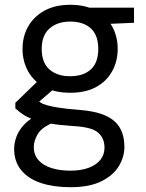

<svg xmlns="http://www.w3.org/2000/svg" viewBox="-20 -549 608 801"><path d="M274 232Q204 232 151 214.5Q98 197 68.5 161Q39 125 39 72Q39 48 48.5 21.5Q58 -5 81.5 -30Q105 -55 148 -75L210 -41Q155 -19 138 9.5Q121 38 121 64Q121 97 140.5 119Q160 141 194.5 152Q229 163 274 163Q318 163 350 151Q382 139 399 117.5Q416 96 416 67Q416 28 389.5 4.5Q363 -19 287 -23Q227 -27 186.5 -34Q146 -41 119.5 -50.5Q93 -60 75.5 -72Q58 -84 44 -97V-120L143 -216L219 -190L114 -100L127 -137Q138 -129 148 -122Q158 -115 175.5 -110Q193 -105 224 -100Q255 -95 306 -91Q377 -86 419.5 -67Q462 -48 480.5 -15Q499 18 499 64Q499 106 475.5 144.5Q452 183 402.5 207.5Q353 232 274 232ZM273 -162Q209 -162 164.5 -186Q120 -210 97 -252Q74 -294 74 -345Q74 -397 97.5 -438.5Q121 -480 165.5 -504.5Q210 -529 273 -529Q337 -529 381 -504.5Q425 -480 448 -438.5Q471 -397 471 -345Q471 -294 448 -252Q425 -210 381 -186Q337 -162 273 -162ZM273 -231Q328 -231 359 -259.5Q390 -288 390 -345Q390 -402 359 -430.5Q328 -459 273 -459Q220 -459 187 -430.5Q154 -402 154 -345Q154 -288 186 -259.5Q218 -231 273 -231ZM358 -446 333 -517H539V-454Z"/></svg>

Font: DM Sans 11pt
Style: Regular
Weight: 400
Version: Version 4.004;gftools[0.9.30]